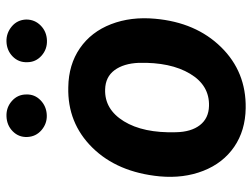

<svg xmlns="http://www.w3.org/2000/svg" viewBox="-113 -656 779 593"><g transform="rotate(-90 276.5 -359.5)"><path d="M303.7 -538.1Q373.5 -537.1 424.1 -502.2Q474.6 -467.3 498.3 -406Q522 -344.7 515.1 -270Q503.9 -144 427.5 -66.2Q351.1 11.7 238.8 9.8Q169.9 8.8 119.6 -25.6Q69.3 -60.1 45.4 -121.1Q21.5 -182.1 28.3 -255.9Q41 -386.7 117.2 -463.9Q193.4 -541 303.7 -538.1ZM164.6 -205.6Q165.5 -158.7 186.5 -131.6Q207.5 -104.5 245.6 -103.5Q309.1 -101.6 345.2 -161.9Q381.3 -222.2 378.9 -320.3Q377 -367.2 356.2 -395.3Q335.4 -423.3 296.9 -424.3Q235.4 -426.3 198.5 -366.5Q161.6 -306.6 164.6 -205.6ZM149.9 -665Q148.9 -691.4 167.5 -709.7Q186 -728 213.9 -729Q241.2 -730 261.2 -712.2Q281.2 -694.3 281.2 -668Q282.2 -642.1 263.4 -623.8Q244.6 -605.5 217.3 -604.5Q191.4 -603.5 171.1 -620.8Q150.9 -638.2 149.9 -665ZM380.9 -665Q379.9 -691.4 398.4 -709.7Q417 -728 444.3 -729Q470.2 -730 491 -712.9Q511.7 -695.8 512.7 -668Q512.7 -641.6 494.1 -623.3Q475.6 -605 448.2 -604Q420.9 -603 400.9 -620.8Q380.9 -638.7 380.9 -665Z"/></g></svg>

Font: RobotoInd
Style: Bold Italic
Weight: 700
Italic angle: -12°
Designer: Google
Version: Version 2.001150; 2014